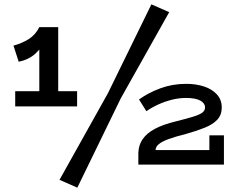

<svg xmlns="http://www.w3.org/2000/svg" viewBox="-20 -758 1088 884"><path d="M66 -474 42 -548Q80 -558 111.5 -577.5Q143 -597 161 -633L193 -583Q176 -542 144.5 -512.5Q113 -483 66 -474ZM50 -268V-338H335V-268ZM161 -298V-633H248V-298ZM477 -329 677 -738 759 -702 536 -305 336 106 254 70ZM944 -135H1011V0H617V-54Q618 -90 637 -117.5Q656 -145 693.5 -165Q731 -185 789 -199Q841 -212 870 -221Q899 -230 911.5 -239.5Q924 -249 924 -263Q924 -283 902 -295Q880 -307 836 -307Q804 -307 772 -299Q740 -291 710 -277.5Q680 -264 654 -246L620 -300Q663 -331 718.5 -351.5Q774 -372 838 -372Q882 -372 919 -360Q956 -348 978.5 -323.5Q1001 -299 1001 -263Q1001 -229 980.5 -207Q960 -185 922.5 -170Q885 -155 832 -140Q787 -129 757 -118Q727 -107 712 -95Q697 -83 696 -67H944Z"/></svg>

Font: BioRhyme SemiExpanded SemiBold
Style: Regular
Weight: 600
Width: 6
Designer: Aoife Mooney
Foundry: Aoife Mooney Type
Version: Version 1.600;gftools[0.9.33]